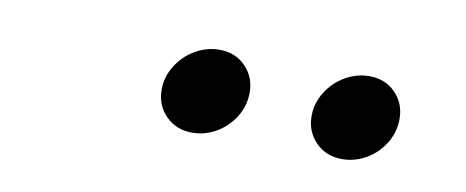

<svg xmlns="http://www.w3.org/2000/svg" viewBox="-29 -719 658 271"><g transform="rotate(10 300.0 -584.0)"><path d="M322.3 -592.3Q322.3 -573.2 312.3 -557.1Q302.2 -541 286.1 -531.7Q270 -522.5 252 -522.5Q229 -522.5 214.1 -537.6Q199.2 -552.7 199.2 -575.2Q199.2 -593.3 209.2 -609.4Q219.2 -625.5 235.6 -635Q252 -644.5 270 -644.5Q293 -644.5 307.6 -629.4Q322.3 -614.3 322.3 -592.3ZM537.1 -592.3Q537.1 -573.2 527.1 -557.1Q517.1 -541 501 -531.7Q484.9 -522.5 466.8 -522.5Q443.8 -522.5 429 -537.6Q414.1 -552.7 414.1 -575.2Q414.1 -593.3 424.1 -609.4Q434.1 -625.5 450.4 -635Q466.8 -644.5 484.9 -644.5Q507.8 -644.5 522.5 -629.4Q537.1 -614.3 537.1 -592.3Z"/></g></svg>

Font: Courier Prime
Style: Italic
Weight: 400
Italic angle: -10°
Designer: Alan Dague-Greene
Foundry: Quote-Unquote Apps
Version: Version 3.018